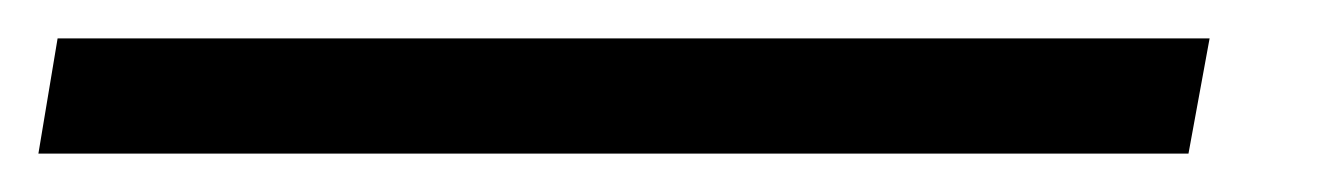

<svg xmlns="http://www.w3.org/2000/svg" viewBox="-80 35 700 100"><path d="M-50 55H550L539 115H-60Z"/></svg>

Font: ABeeZee
Style: Italic
Weight: 400
Italic angle: -10°
Designer: Anja Meiners
Foundry: Anja Meiners
Version: Version 1.003; ttfautohint (v1.8.3)